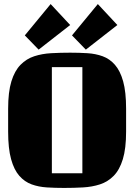

<svg xmlns="http://www.w3.org/2000/svg" viewBox="-20 -909 660 944"><path d="M600 -374V-262Q600 -179 584 -126.5Q568 -74 539 -44.5Q510 -15 471.5 -2.5Q433 10 388 12.5Q343 15 295 15Q251 15 210.5 12.5Q170 10 135.5 -2.5Q101 -15 75 -44.5Q49 -74 34.5 -126.5Q20 -179 20 -262V-374Q20 -457 36 -509Q52 -561 81 -590.5Q110 -620 148.5 -632.5Q187 -645 232 -647.5Q277 -650 325 -650Q369 -650 409.5 -647.5Q450 -645 484.5 -632.5Q519 -620 545 -590.5Q571 -561 585.5 -509Q600 -457 600 -374ZM385 -57V-579H235V-57ZM102 -735 229 -889 325 -786 170 -665ZM334 -735 461 -889 557 -786 402 -665Z"/></svg>

Font: Unlock
Style: Regular
Weight: 400
Designer: Eduardo Rodriguez Tunni
Foundry: Eduardo Rodriguez Tunni
Version: Version 1.003; ttfautohint (v1.8.4.7-5d5b);gftools[0.9.23]